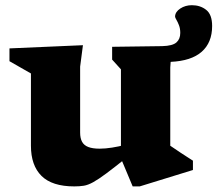

<svg xmlns="http://www.w3.org/2000/svg" viewBox="-20 -686 816 720"><path d="M280.5 -189Q280.5 -167.5 287.8 -154.2Q295 -141 311 -134.8Q327 -128.5 354 -128.5Q375 -128.5 400.2 -132.5Q425.5 -136.5 450.5 -143L460 -99Q410 -59 379.5 -36.2Q349 -13.5 329.5 -2.8Q310 8 294.2 10.5Q278.5 13 258.5 13Q175.5 13 135.8 -26.2Q96 -65.5 96 -139.5V-410.5L15.5 -456.5V-504.5L291 -516.5L280.5 -436ZM656 -562.5Q656 -579 651.2 -591.2Q646.5 -603.5 641.5 -611.8Q636.5 -620 636.5 -624Q637 -641.5 656 -654Q675 -666.5 699.5 -666.5Q731 -666.5 753.2 -649Q775.5 -631.5 775.5 -588.5Q775.5 -526.5 736.5 -492Q697.5 -457.5 620 -454L618.5 -433V-139.5Q623 -136.5 633.8 -129.2Q644.5 -122 657.5 -113.2Q670.5 -104.5 682.8 -96.8Q695 -89 703.5 -83.5V-48.5L504 13H477.5L433.5 -92V-426L400.5 -462.5V-510.5L588.5 -513Q627 -514 641.5 -526.8Q656 -539.5 656 -562.5Z"/></svg>

Font: Newsreader 7pt
Style: Bold
Weight: 700
Designer: Hugues Gentile
Foundry: Production Type
Version: Version 1.003